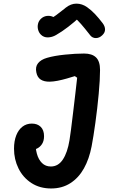

<svg xmlns="http://www.w3.org/2000/svg" viewBox="-20 -847 660 1078"><path d="M58.7 -12.1Q58.7 -55 71.2 -86.9Q83.8 -118.8 106.2 -135.9Q128.7 -153.1 158.8 -153.1Q190.2 -153.1 208.8 -134.7Q227.3 -116.2 227.3 -82.4Q227.3 -56.2 216.2 -38.8Q205.1 -21.3 187.8 -13Q170.5 -4.6 151 -4.6L179.2 -58.7Q178 -17.5 187 15.7Q195.9 48.8 215.8 68.3Q235.6 87.8 265.4 87.8Q307.1 87.8 333 48.5Q358.9 9.3 370.2 -59.9Q376.8 -99.2 390.5 -215.6Q396.9 -268.3 403.2 -322.5Q409.4 -376.8 413.2 -410.6L400.1 -419.6Q378.2 -412.7 355.1 -406.1Q328.7 -398.5 303.9 -393.6Q279.1 -388.8 258.9 -388.4Q227.8 -387.9 208.7 -400.2Q189.6 -412.6 184.1 -440.2Q177.3 -472 193.7 -492.2Q210 -512.5 243.8 -522.2Q284.4 -534.1 344 -540.2Q403.7 -546.4 452.3 -546.4Q496.7 -546.4 519.2 -524.6Q541.7 -502.8 541.7 -454.2Q541.7 -400.7 534.2 -319.8Q526.8 -239 515.6 -158.5Q504.5 -77.9 494.4 -25.5Q480.8 45.6 451.2 98.5Q421.6 151.5 375.2 181.3Q328.8 211.2 267.1 211.2Q203.4 211.2 156.2 180.5Q109.1 149.8 83.9 98.7Q58.7 47.7 58.7 -12.1ZM210.2 -741.9Q224.1 -755 242.7 -757.5Q261.3 -759.9 277.7 -752.5Q294 -745.1 301.4 -731.7L250.9 -733.8Q274.8 -746.8 295.8 -762.3Q316.8 -777.8 343 -798.7L348.4 -803.4Q377.9 -826.8 409.4 -826.6Q440.9 -826.4 468.9 -806.8Q492.6 -790.1 513.9 -767.5Q535.2 -744.8 556.2 -717.1Q569.6 -699.5 569.8 -681.7Q570 -663.9 554.2 -649.1Q538.1 -633.4 518.5 -633.2Q498.9 -633 486 -649.3L481.9 -654.8Q454.9 -689.2 434.8 -712.3Q414.7 -735.4 393.1 -753.6L429.7 -753.1Q398.7 -723.8 362.6 -696.1Q326.5 -668.4 294.6 -650.3Q272.7 -637.6 249 -637Q225.4 -636.5 209.5 -652.6Q198.2 -663.8 193.9 -680.3Q189.5 -696.8 193.5 -713.4Q197.4 -730 210.2 -741.9Z"/></svg>

Font: Monaspace Radon Var
Style: Regular
Weight: 400
Designer: Riley Cran and the Lettermatic Team
Version: Version 1.000 (Monaspace Radon Var)